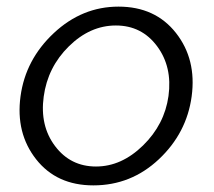

<svg xmlns="http://www.w3.org/2000/svg" viewBox="-20 -550 646 580"><path d="M262 10Q151 10 89 -69Q27 -148 42 -259Q57 -370 142.5 -450Q228 -530 338 -530Q449 -530 511.5 -450.5Q574 -371 559 -259Q544 -148 460 -69Q376 10 262 10ZM489 -260Q501 -348 454.5 -410.5Q408 -473 330 -473Q252 -473 188 -410Q124 -347 112 -258Q100 -170 146.5 -108.5Q193 -47 270 -47Q347 -47 412 -110.5Q477 -174 489 -260Z"/></svg>

Font: Raleway-v4020
Style: Italic
Weight: 400
Italic angle: -12°
Designer: Matt McInerney, Pablo Impallari, Rodrigo Fuenzalida
Foundry: Matt McInerney, Pablo Impallari, Rodrigo Fuenzalida
Version: Version 4.020;PS 004.020;hotconv 1.0.88;makeotf.lib2.5.64775